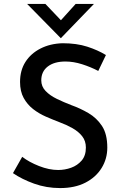

<svg xmlns="http://www.w3.org/2000/svg" viewBox="-20 -949 622 977"><path d="M480 -588Q442 -608 398 -622Q354 -636 313 -636Q256 -636 223 -610.5Q190 -585 190 -540Q190 -509 212 -486Q234 -463 269 -446Q304 -429 343 -414Q388 -398 430 -373.5Q472 -349 499 -308Q526 -267 526 -198Q526 -141 497 -94Q468 -47 414.5 -19.5Q361 8 286 8Q216 8 153.5 -14.5Q91 -37 46 -68L93 -151Q128 -124 179 -104Q230 -84 276 -84Q310 -84 342 -95.5Q374 -107 395.5 -132Q417 -157 417 -198Q417 -232 398 -256Q379 -280 348.5 -297Q318 -314 283 -327Q249 -340 213.5 -355.5Q178 -371 148.5 -394Q119 -417 100.5 -450.5Q82 -484 82 -532Q82 -591 109.5 -634Q137 -677 186 -702Q235 -727 298 -729Q370 -729 424 -711.5Q478 -694 519 -669ZM211 -929 290 -846 365 -929H458L290 -755H289L118 -929Z"/></svg>

Font: Reem Kufi Ink
Style: Regular
Weight: 400
Designer: Khaled Hosny
Version: Version 1.7